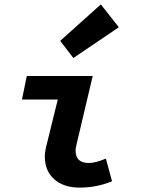

<svg xmlns="http://www.w3.org/2000/svg" viewBox="-20 -842 640 874"><path d="M342 12Q270 12 227 -26Q184 -64 184 -130Q184 -153 194 -190L243 -389H80L102 -496H402L328 -183Q324 -165 324 -157Q324 -100 384 -100Q414 -100 462 -120L490 -17Q421 12 342 12ZM314 -578 254 -656 439 -822 521 -718Z"/></svg>

Font: TypoPRO Source Code Pro
Style: Bold Italic
Weight: 700
Italic angle: -11°
Monospace: yes
Designer: Paul D. Hunt, Teo Tuominen
Foundry: Adobe Systems Incorporated
Version: Version 1.030;PS 1.0;hotconv 1.0.84;makeotf.lib2.5.63406